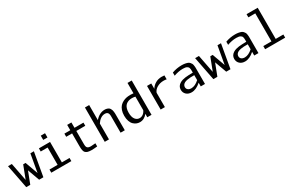

<svg xmlns="http://www.w3.org/2000/svg" viewBox="179 -2244 5638 3730"><g transform="rotate(-30 2998.0 -379.0)"><path d="M589.8 -529.8 497.1 0H401.9L305.2 -265.6L203.1 0H112.8L9.8 -529.8H95.2L173.3 -127.4L283.2 -414.1H336.9L440.4 -127.9L511.2 -529.8Z M952.6 -629.9H857.4V-725.1H952.6ZM952.6 -70.8H1124.5V0H674.8V-70.8H857.4V-459H702.6V-529.8H952.6Z M1501 -176.8Q1501 -158.7 1501.5 -147.5Q1502 -136.2 1503.9 -122.1Q1505.9 -107.9 1509.8 -99.9Q1513.7 -91.8 1520.8 -83Q1527.8 -74.2 1538.1 -69.6Q1548.3 -64.9 1563.5 -62Q1578.6 -59.1 1598.1 -59.1Q1631.8 -59.1 1702.1 -66.9V3.9Q1624 12.2 1575.2 12.2Q1548.3 12.2 1526.6 9.5Q1504.9 6.8 1488.3 2.4Q1471.7 -2 1459.2 -10.7Q1446.8 -19.5 1438 -27.8Q1429.2 -36.1 1423.3 -50.8Q1417.5 -65.4 1414.1 -77.6Q1410.6 -89.8 1408.9 -110.1Q1407.2 -130.4 1406.7 -146.5Q1406.2 -162.6 1406.2 -188V-459H1274.4V-529.8H1406.2V-649.9H1501V-529.8H1702.1V-459H1501Z M2229 -347.2Q2229 -360.4 2229 -366.7Q2229 -373 2228.3 -385.7Q2227.5 -398.4 2226.1 -405Q2224.6 -411.6 2221.9 -422.1Q2219.2 -432.6 2215.1 -438.5Q2210.9 -444.3 2204.8 -451.4Q2198.7 -458.5 2190.7 -462.2Q2182.6 -465.8 2171.6 -468.5Q2160.6 -471.2 2147 -471.2Q2094.2 -471.2 2048.6 -439.5Q2002.9 -407.7 1968.8 -354.5V0H1874V-770H1968.8V-432.1Q2064 -542 2182.6 -542Q2211.9 -542 2234.9 -534.7Q2257.8 -527.3 2272.5 -517.1Q2287.1 -506.8 2297.4 -487.8Q2307.6 -468.8 2312.7 -453.9Q2317.9 -439 2320.6 -413.1Q2323.2 -387.2 2323.5 -373Q2323.7 -358.9 2323.7 -332Q2323.7 -330.1 2323.7 -329.1V0H2229Z M2453.6 -249Q2453.6 -316.4 2472.4 -369.1Q2491.2 -421.9 2521 -453.6Q2550.8 -485.4 2591.8 -506.1Q2632.8 -526.9 2673.3 -534.4Q2713.9 -542 2758.3 -542Q2795.4 -542 2828.6 -537.6V-770H2923.3V0H2828.6V-77.1Q2797.4 -35.6 2754.2 -11.7Q2710.9 12.2 2659.7 12.2Q2621.1 12.2 2586.2 -2Q2551.3 -16.1 2520.8 -45.4Q2490.2 -74.7 2471.9 -127.2Q2453.6 -179.7 2453.6 -249ZM2756.3 -471.2Q2725.1 -471.2 2698 -465.6Q2670.9 -460 2644.5 -445.1Q2618.2 -430.2 2599.6 -406.7Q2581.1 -383.3 2569.8 -345.2Q2558.6 -307.1 2558.6 -257.8Q2558.6 -158.2 2596.9 -108.6Q2635.3 -59.1 2693.4 -59.1Q2738.3 -59.1 2774.2 -86.7Q2810.1 -114.3 2828.6 -158.7V-462.4Q2790 -471.2 2756.3 -471.2Z M3522.9 -450.2Q3488.3 -457 3456.1 -457Q3375 -457 3310.3 -420.2Q3245.6 -383.3 3223.1 -322.3V0H3127.9V-529.8H3223.1V-410.2Q3259.8 -470.7 3322 -506.3Q3384.3 -542 3460.9 -542Q3503.9 -542 3522.9 -538.1Z M3908.7 -542Q3953.1 -542 3987.5 -535.4Q4022 -528.8 4044.4 -519.5Q4066.9 -510.3 4082.3 -492.2Q4097.7 -474.1 4105.5 -459.7Q4113.3 -445.3 4117.4 -419.4Q4121.6 -393.6 4122.1 -377.9Q4122.6 -362.3 4122.6 -333V0H4027.8V-82.5Q3921.9 12.2 3819.8 12.2Q3746.1 12.2 3701.9 -29.5Q3657.7 -71.3 3657.7 -136.2Q3657.7 -218.8 3736.8 -264.2Q3788.1 -292 3856.4 -300.3Q3924.8 -308.6 4027.8 -309.1V-349.1Q4027.8 -369.6 4026.6 -382.8Q4025.4 -396 4021.2 -411.6Q4017.1 -427.2 4008.3 -436.8Q3999.5 -446.3 3985.1 -454.8Q3970.7 -463.4 3948 -467.3Q3925.3 -471.2 3894.5 -471.2Q3797.9 -471.2 3692.9 -433.1V-503.9Q3798.3 -542 3908.7 -542ZM4027.8 -140.6V-252H4025.9Q3971.2 -252 3942.1 -251Q3913.1 -250 3873 -243.4Q3833 -236.8 3806.6 -223.1Q3752.4 -192.9 3752.4 -141.1Q3752.4 -103 3780 -81.1Q3807.6 -59.1 3853.5 -59.1Q3937.5 -59.1 4027.8 -140.6Z M4787.1 -529.8 4694.3 0H4599.1L4502.4 -265.6L4400.4 0H4310.1L4207 -529.8H4292.5L4370.6 -127.4L4480.5 -414.1H4534.2L4637.7 -127.9L4708.5 -529.8Z M5107.9 -542Q5152.3 -542 5186.8 -535.4Q5221.2 -528.8 5243.7 -519.5Q5266.1 -510.3 5281.5 -492.2Q5296.9 -474.1 5304.7 -459.7Q5312.5 -445.3 5316.7 -419.4Q5320.8 -393.6 5321.3 -377.9Q5321.8 -362.3 5321.8 -333V0H5227.1V-82.5Q5121.1 12.2 5019 12.2Q4945.3 12.2 4901.1 -29.5Q4856.9 -71.3 4856.9 -136.2Q4856.9 -218.8 4936 -264.2Q4987.3 -292 5055.7 -300.3Q5124 -308.6 5227.1 -309.1V-349.1Q5227.1 -369.6 5225.8 -382.8Q5224.6 -396 5220.5 -411.6Q5216.3 -427.2 5207.5 -436.8Q5198.7 -446.3 5184.3 -454.8Q5169.9 -463.4 5147.2 -467.3Q5124.5 -471.2 5093.8 -471.2Q4997.1 -471.2 4892.1 -433.1V-503.9Q4997.6 -542 5107.9 -542ZM5227.1 -140.6V-252H5225.1Q5170.4 -252 5141.4 -251Q5112.3 -250 5072.3 -243.4Q5032.2 -236.8 5005.9 -223.1Q4951.7 -192.9 4951.7 -141.1Q4951.7 -103 4979.2 -81.1Q5006.8 -59.1 5052.7 -59.1Q5136.7 -59.1 5227.1 -140.6Z M5749.5 -70.8H5921.4V0H5471.7V-70.8H5654.3V-699.2H5499.5V-770H5749.5Z"/></g></svg>

Font: Aurulent Sans Mono
Style: Regular
Weight: 400
Monospace: yes
Version: Version 2007.05.04